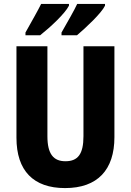

<svg xmlns="http://www.w3.org/2000/svg" viewBox="-20 -950 667 980"><path d="M516 -921V-930H374C360 -899 327 -842 294 -784V-770H373C419 -809 498 -883 516 -921ZM332 -921V-930H190C175 -899 143 -843 110 -784V-770H185C238 -812 312 -881 332 -921ZM564 -250V-714H406V-255C406 -164 378 -127 314 -127C253 -127 222 -164 222 -254V-714H64V-247C64 -78 151 10 312 10C478 10 564 -83 564 -250Z"/></svg>

Font: Noto Sans Khmer UI Condensed ExtraBold
Style: Regular
Weight: 800
Width: 3
Designer: Danh Hong and the Monotype Design Team
Foundry: Monotype Imaging Inc.
Version: Version 2.002